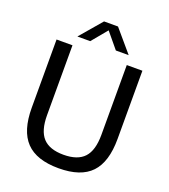

<svg xmlns="http://www.w3.org/2000/svg" viewBox="-167 -1067 1055 1196"><g transform="rotate(20 360.0 -469.0)"><path d="M75.5 -288V-740H181V-277Q181 -174 224.5 -127Q268 -80 361 -80Q454 -80 497.5 -127Q541 -174 541 -277V-740H644.5V-288Q644.5 -135 576 -62.8Q507.5 9.5 361 9.5Q214 9.5 144.8 -62.8Q75.5 -135 75.5 -288ZM531 -802H446L361 -904.5L276 -802H191L315 -947H407.5Z"/></g></svg>

Font: Encode Sans Medium
Style: Regular
Weight: 500
Designer: Multiple Designers
Foundry: Impallari Type
Version: Version 2.000